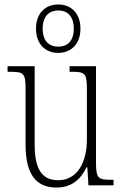

<svg xmlns="http://www.w3.org/2000/svg" viewBox="-20 -834 550 864"><path d="M242 -596C298 -596 342 -634 342 -705C342 -776 298 -814 242 -814C186 -814 142 -776 142 -705C142 -634 186 -596 242 -596ZM243 -624C203 -624 172 -647 172 -705C172 -763 203 -787 243 -787C281 -787 312 -763 312 -705C312 -647 281 -624 243 -624ZM234 10C301 10 343 -26 369 -81H373L378 0H491V-25H481C423 -25 412 -30 412 -101V-536H293V-511H300C364 -511 371 -505 371 -429V-205C371 -107 330 -23 242 -23C164 -23 136 -80 136 -184V-536H14V-511H23C84 -511 95 -506 95 -439V-184C95 -47 144 10 234 10Z"/></svg>

Font: Noto Serif Hebrew Condensed ExtraLight
Style: Regular
Weight: 200
Width: 3
Designer: Monotype Design Team
Foundry: Monotype Imaging Inc.
Version: Version 2.004